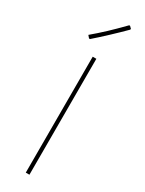

<svg xmlns="http://www.w3.org/2000/svg" viewBox="-225 -884 689 914"><g transform="rotate(30 120.0 -427.0)"><path d="M109.9 0V-637.2H129.9V0ZM201.2 -842.8 200.2 -837.9Q168 -805.7 128.9 -769Q87.9 -730.5 56.2 -703.1L50.8 -704.1L40 -716.8Q73.2 -744.6 109.9 -778.8Q139.2 -806.2 186 -854L190.9 -853Z"/></g></svg>

Font: Datalegreya
Style: Gradient
Weight: 400
Designer: Figs Lab
Foundry: Figs Lab
Version: Version 1.002;PS 001.002;hotconv 1.0.70;makeotf.lib2.5.58329